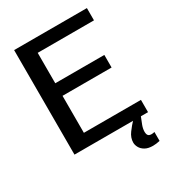

<svg xmlns="http://www.w3.org/2000/svg" viewBox="-212 -833 1028 1137"><g transform="rotate(-30 301.5 -264.0)"><path d="M65.4 0V-714.8H563V-630.9H178.2V-422.9H513.7V-336.9H178.2V-84H568.4V0ZM495.1 187.5Q461.9 187.5 441.4 175.5Q420.9 163.6 411.6 146.2Q402.3 128.9 402.3 112.8Q402.3 79.6 424.8 49.3Q447.3 19 470.2 -4.9H521.5Q508.8 25.4 500.5 48.1Q492.2 70.8 492.2 92.3Q492.2 105.5 498.3 114.5Q504.4 123.5 522 123.5Q530.8 123.5 542.5 120.6V181.6Q516.1 187.5 495.1 187.5Z"/></g></svg>

Font: Pontano Sans
Style: Bold
Weight: 700
Designer: Vernon Adams
Foundry: Vernon Adams
Version: Version 2.001